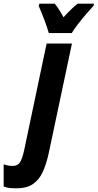

<svg xmlns="http://www.w3.org/2000/svg" viewBox="-146 -786 532 1046"><path d="M-58 240Q-75 240 -91.5 238.5Q-108 237 -126 230V109Q-117 113 -102.5 115.5Q-88 118 -78 118Q-50 118 -37.5 99Q-25 80 -15 35L108 -549H246L120 46Q107 107 87 150.5Q67 194 33 217Q-1 240 -58 240ZM120 -606Q111 -637 95 -679.5Q79 -722 65 -753L68 -766H152Q163 -753 175 -734.5Q187 -716 200 -692Q223 -717 242 -735.5Q261 -754 277 -766H366L364 -755Q348 -738 324 -710Q300 -682 278 -653.5Q256 -625 245 -606Z"/></svg>

Font: Noto Sans ExtraCondensed ExtraBold
Style: Italic
Weight: 800
Width: 2
Italic angle: -12°
Designer: Monotype Design Team
Foundry: Monotype Imaging Inc.
Version: Version 2.013; ttfautohint (v1.8.4.7-5d5b)